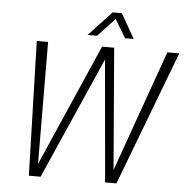

<svg xmlns="http://www.w3.org/2000/svg" viewBox="-58 -939 968 996"><g transform="rotate(5 425.5 -441.0)"><path d="M851 -700 585 0H526L470 -635L190 0H129L109 -700H168L171 -65L449 -700H512L564 -68L789 -700ZM488 -882H536L609 -754H564L507 -849L418 -754H369Z"/></g></svg>

Font: Sarabun ExtraLight
Style: Italic
Weight: 275
Italic angle: -10°
Designer: Suppakit Chalermlarp | Katatrad Co.,Ltd.
Foundry: Cadson Demak Co.,Ltd.
Version: Version 1.000; ttfautohint (v1.6)